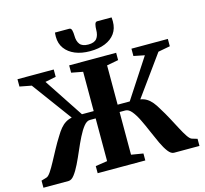

<svg xmlns="http://www.w3.org/2000/svg" viewBox="-132 -1128 1366 1279"><g transform="rotate(-15 550.5 -489.0)"><path d="M12.5 0V-49L49.5 -60Q62 -63.5 78.8 -88.2Q95.5 -113 115.2 -149.8Q135 -186.5 157 -227.5Q179 -268.5 202 -304.5Q219 -333.5 236 -353.8Q253 -374 272.5 -386Q292 -398 315.5 -402.5L113.5 -677L32.5 -692.5V-743H282.5V-692.5L208 -677.5L387 -406.5H468V-677.5L389 -692.5V-743H713V-692.5L633 -677.5V-406.5H716.5L893.5 -677.5L818.5 -692.5V-743H1069.5V-692.5L987 -677L788 -401.5Q813 -397.5 832.2 -385.5Q851.5 -373.5 868 -353.5Q884.5 -333.5 901 -304.5Q924 -268 945.8 -227.2Q967.5 -186.5 986.8 -149.8Q1006 -113 1022.5 -88.5Q1039 -64 1052 -60L1088.5 -49V0H913Q893 0 873.2 -25.8Q853.5 -51.5 834.5 -92Q815.5 -132.5 796.2 -178Q777 -223.5 757.2 -264Q737.5 -304.5 716.5 -330.2Q695.5 -356 672.5 -356H633V-61.5L715 -48V0H386.5V-49L468 -61.5V-356H428.5Q406.5 -356 385.8 -330.2Q365 -304.5 344.8 -264Q324.5 -223.5 305 -178Q285.5 -132.5 265.8 -92Q246 -51.5 226.2 -25.8Q206.5 0 185.5 0ZM452.5 -978.5Q466 -978.5 470 -961.2Q474 -944 474 -926.5Q474 -887 491 -865.5Q508 -844 549 -844Q590.5 -844 607.5 -865.5Q624.5 -887 624.5 -926.5Q624.5 -944 628.5 -961.2Q632.5 -978.5 645.5 -978.5H744.5Q745 -971.5 745.5 -964.5Q746 -957.5 746 -950Q746 -902 721.8 -868Q697.5 -834 653.2 -816Q609 -798 549 -798Q490.5 -798 446.5 -816.2Q402.5 -834.5 377.5 -868.5Q352.5 -902.5 352.5 -950Q352.5 -957.5 353 -964.5Q353.5 -971.5 354 -978.5Z"/></g></svg>

Font: Merriweather 60pt ExtraBold
Style: Regular
Weight: 800
Version: Version 2.100